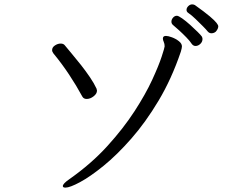

<svg xmlns="http://www.w3.org/2000/svg" viewBox="-20 -841 1040 877"><path d="M967 -698Q966 -696 960 -692.5Q954 -689 946 -689Q936 -689 929 -697Q922 -706 906.5 -721.5Q891 -737 873.5 -754Q856 -771 840 -782Q832 -787 832 -796Q832 -805 840 -813Q848 -821 858 -821Q864 -821 870 -818Q915 -786 938 -766.5Q961 -747 969 -736.5Q977 -726 977 -721Q977 -710 967 -698ZM905 -663Q905 -650 895 -640.5Q885 -631 873 -631Q864 -631 857 -639Q848 -653 831.5 -670Q815 -687 798 -702.5Q781 -718 770 -727Q763 -733 763 -742Q763 -752 770.5 -760.5Q778 -769 788 -769Q795 -769 812 -757Q829 -745 848.5 -727.5Q868 -710 883 -695Q898 -680 902 -674Q905 -668 905 -663ZM279 16Q267 16 267 9Q267 -2 296 -22Q397 -93 470.5 -174Q544 -255 594.5 -333Q645 -411 675 -476Q705 -541 718.5 -582.5Q732 -624 732 -629Q732 -641 728 -649.5Q724 -658 724 -665Q724 -677 738 -677Q748 -677 765.5 -670.5Q783 -664 797 -653Q811 -642 811 -629Q811 -622 806 -605Q764 -481 704.5 -381.5Q645 -282 579.5 -207.5Q514 -133 453 -83.5Q392 -34 345.5 -9Q299 16 279 16ZM423 -427Q423 -413 407.5 -401Q392 -389 376 -389Q362 -389 356 -400Q329 -450 295.5 -500.5Q262 -551 224 -597Q218 -605 218 -612Q218 -625 231 -633.5Q244 -642 257 -642Q270 -642 276 -634Q288 -619 308 -595.5Q328 -572 350 -544Q372 -516 391 -488Q410 -460 421 -436Q423 -430 423 -427Z"/></svg>

Font: Klee One SemiBold
Style: Regular
Weight: 600
Designer: Fontworks Inc.
Foundry: Fontworks Inc.
Version: Version 1.00;January 12, 2022;FontCreator 13.0.0.2683 64-bit